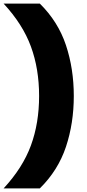

<svg xmlns="http://www.w3.org/2000/svg" viewBox="-77 -828 483 1068"><path d="M-57 220Q49.5 105 95 -19Q140.5 -143 140.5 -294Q140.5 -445 95 -569Q49.5 -693 -57 -808H144.5Q246 -708 289.8 -576.8Q333.5 -445.5 333.5 -294Q333.5 -142.5 289.8 -11.2Q246 120 144.5 220Z"/></svg>

Font: Encode Sans Semi Expanded ExtraBold
Style: Regular
Weight: 800
Width: 6
Designer: Multiple Designers
Foundry: Impallari Type
Version: Version 3.000; ttfautohint (v1.8.3) -l 8 -r 50 -G 200 -x 14 